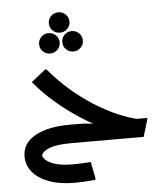

<svg xmlns="http://www.w3.org/2000/svg" viewBox="-58 -713 845 965"><g transform="rotate(-5 364.5 -230.5)"><path d="M605 -8Q539 -24 470 -53.5Q401 -83 336 -125Q271 -167 213 -217Q155 -267 109 -323L181 -380H188Q220 -341 267.5 -296Q315 -251 375 -209Q435 -167 503 -134.5Q571 -102 644 -87ZM279 0V-93H305Q336 -93 362 -91.5Q388 -90 403.5 -88Q419 -86 419 -86L513 -93H671V-86L645 0ZM282 200Q205 200 151 180Q97 160 68.5 125.5Q40 91 40 47Q40 -21 105.5 -57Q171 -93 279 -93V0Q208 0 171.5 13.5Q135 27 128 49Q135 74 173.5 90.5Q212 107 280 107Q298 107 321.5 106Q345 105 369 103L385 183V194Q357 197 329.5 198.5Q302 200 282 200ZM214 -458Q192 -458 177 -473Q162 -488 162 -509Q162 -531 177 -546Q192 -561 214 -561Q235 -561 250.5 -546Q266 -531 266 -509Q266 -488 250.5 -473Q235 -458 214 -458ZM331 -458Q309 -458 294 -473Q279 -488 279 -509Q279 -531 294 -546Q309 -561 331 -561Q352 -561 367.5 -546Q383 -531 383 -509Q383 -488 367.5 -473Q352 -458 331 -458ZM272 -558Q250 -558 235 -573Q220 -588 220 -609Q220 -631 235 -646Q250 -661 272 -661Q293 -661 308.5 -646Q324 -631 324 -609Q324 -588 308.5 -573Q293 -558 272 -558Z"/></g></svg>

Font: Fustat SemiBold
Style: Regular
Weight: 600
Designer: Mohamed Gaber, Khaled Hosny, Laura Garcia Mut
Foundry: Kief Type Foundry, Alif Type Foundry, Hard Type Foundry
Version: Version 1.007